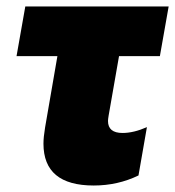

<svg xmlns="http://www.w3.org/2000/svg" viewBox="-20 -561 540 592"><path d="M500 -541 473 -388H347L315 -205Q313 -193 313 -188Q313 -151 358 -151Q392 -151 433 -169L407 -20Q343 11 269 11Q114 11 114 -118Q114 -138 119 -168L157 -388H31L58 -541Z"/></svg>

Font: Geom Black
Style: Bold Italic
Weight: 900
Italic angle: -10°
Version: Version 1.102